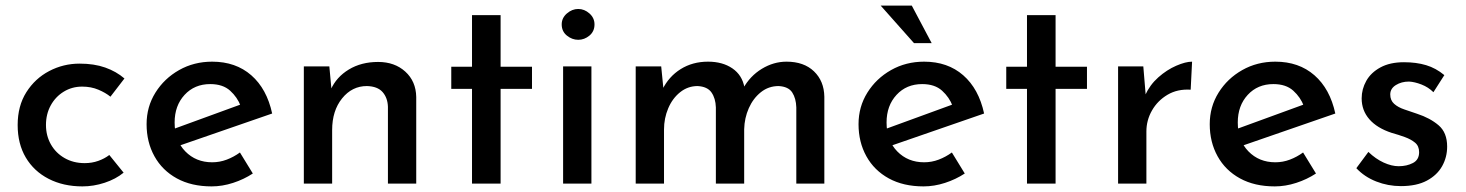

<svg xmlns="http://www.w3.org/2000/svg" viewBox="-20 -655 5232 685"><path d="M421 -39Q393 -16 353.5 -3Q314 10 274 10Q206 10 153.5 -17Q101 -44 72 -93Q43 -142 43 -209Q43 -277 74 -326Q105 -375 155.5 -401.5Q206 -428 264 -428Q316 -428 355.5 -414Q395 -400 424 -375L374 -310Q357 -324 331 -335Q305 -346 273 -346Q237 -346 207.5 -328Q178 -310 161 -279Q144 -248 144 -209Q144 -171 161.5 -140Q179 -109 210.5 -91Q242 -73 282 -73Q308 -73 330.5 -81Q353 -89 370 -102Z M735 10Q663 10 611 -18.5Q559 -47 531 -97.5Q503 -148 503 -212Q503 -274 534.5 -324.5Q566 -375 619 -405Q672 -435 737 -435Q821 -435 876.5 -386.5Q932 -338 951 -250L610 -132L586 -190L860 -290L839 -276Q827 -308 801 -331.5Q775 -355 730 -355Q674 -355 638.5 -316.5Q603 -278 603 -218Q603 -154 641 -115Q679 -76 737 -76Q764 -76 789 -85.5Q814 -95 836 -111L882 -36Q850 -15 811.5 -2.5Q773 10 735 10Z M1155 -418 1164 -321 1160 -335Q1180 -380 1224.5 -407Q1269 -434 1329 -434Q1388 -434 1426 -399.5Q1464 -365 1465 -309V0H1364V-274Q1363 -306 1345 -326.5Q1327 -347 1289 -348Q1236 -348 1200.5 -304Q1165 -260 1165 -191V0H1064V-418Z M1664 -601H1766V-417H1878V-338H1766V0H1664V-338H1590V-417H1664Z M1989 -418H2090V0H1989ZM1984 -568Q1984 -591 2002.5 -607Q2021 -623 2043 -623Q2065 -623 2083 -607Q2101 -591 2101 -568Q2101 -543 2083 -528Q2065 -513 2043 -513Q2021 -513 2002.5 -528Q1984 -543 1984 -568Z M2339 -418 2348 -327 2343 -335Q2366 -382 2408.5 -408.5Q2451 -435 2506 -435Q2558 -435 2593 -411Q2628 -387 2636 -343L2631 -339Q2656 -384 2698 -409.5Q2740 -435 2786 -435Q2848 -435 2884 -400.5Q2920 -366 2921 -310V0H2821V-272Q2820 -304 2806.5 -325Q2793 -346 2758 -348Q2722 -348 2694.5 -326Q2667 -304 2651.5 -269Q2636 -234 2635 -194V0H2534V-272Q2533 -304 2518.5 -325Q2504 -346 2469 -348Q2434 -348 2406.5 -326Q2379 -304 2364 -268.5Q2349 -233 2349 -193V0H2248V-418Z M3275 10Q3203 10 3151 -18.5Q3099 -47 3071 -97.5Q3043 -148 3043 -212Q3043 -274 3074.5 -324.5Q3106 -375 3159 -405Q3212 -435 3277 -435Q3361 -435 3416.5 -386.5Q3472 -338 3491 -250L3150 -132L3126 -190L3400 -290L3379 -276Q3367 -308 3341 -331.5Q3315 -355 3270 -355Q3214 -355 3178.5 -316.5Q3143 -278 3143 -218Q3143 -154 3181 -115Q3219 -76 3277 -76Q3304 -76 3329 -85.5Q3354 -95 3376 -111L3422 -36Q3390 -15 3351.5 -2.5Q3313 10 3275 10ZM3122 -635H3233L3304 -501H3241Z M3644 -601H3746V-417H3858V-338H3746V0H3644V-338H3570V-417H3644Z M4059 -418 4069 -298 4065 -314Q4082 -352 4112.5 -379Q4143 -406 4176.5 -420.5Q4210 -435 4233 -435L4228 -335Q4181 -338 4145.5 -317Q4110 -296 4090 -261Q4070 -226 4070 -186V0H3969V-418Z M4528 10Q4456 10 4404 -18.5Q4352 -47 4324 -97.5Q4296 -148 4296 -212Q4296 -274 4327.5 -324.5Q4359 -375 4412 -405Q4465 -435 4530 -435Q4614 -435 4669.5 -386.5Q4725 -338 4744 -250L4403 -132L4379 -190L4653 -290L4632 -276Q4620 -308 4594 -331.5Q4568 -355 4523 -355Q4467 -355 4431.5 -316.5Q4396 -278 4396 -218Q4396 -154 4434 -115Q4472 -76 4530 -76Q4557 -76 4582 -85.5Q4607 -95 4629 -111L4675 -36Q4643 -15 4604.5 -2.5Q4566 10 4528 10Z M4978 9Q4932 9 4890 -7.5Q4848 -24 4819 -55L4862 -113Q4888 -88 4916.5 -75Q4945 -62 4970 -62Q4999 -62 5021 -73.5Q5043 -85 5043 -112Q5043 -134 5028.5 -146Q5014 -158 4992 -166Q4970 -174 4945 -181Q4893 -198 4865.5 -229.5Q4838 -261 4838 -304Q4838 -337 4854.5 -366.5Q4871 -396 4905 -414.5Q4939 -433 4989 -433Q5033 -433 5068 -422.5Q5103 -412 5133 -387L5094 -326Q5076 -344 5051.5 -353.5Q5027 -363 5007 -364Q4980 -364 4960 -351.5Q4940 -339 4940 -318Q4940 -297 4954 -284.5Q4968 -272 4990.5 -264.5Q5013 -257 5036 -249Q5082 -234 5112.5 -208Q5143 -182 5143 -132Q5143 -94 5125 -62Q5107 -30 5070.5 -10.5Q5034 9 4978 9Z"/></svg>

Font: Reem Kufi
Style: Regular
Weight: 400
Designer: Khaled Hosny
Version: Version 1.6